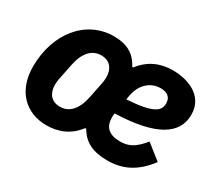

<svg xmlns="http://www.w3.org/2000/svg" viewBox="-108 -738 1057 950"><g transform="rotate(30 420.0 -262.5)"><path d="M245 -101C196 -101 170 -134 170 -184C170 -197 172 -209 173 -215L192 -309C207 -384 244 -424 297 -424C346 -424 372 -391 372 -341C372 -328 370 -316 369 -310L350 -216C335 -141 298 -101 245 -101ZM633 -430C658 -430 693 -422 693 -377C693 -335 662 -306 512 -297L516 -320C528 -388 574 -430 633 -430ZM581 12C667 12 737 -20 802 -106L716 -174C669 -115 634 -101 589 -101C519 -101 495 -135 495 -185C495 -190 495 -196 497 -208C732 -215 829 -283 829 -391C829 -505 719 -537 642 -537C568 -537 508 -510 463 -451H457C424 -515 372 -537 304 -537C145 -537 31 -397 31 -207C31 -69 115 12 233 12C304 12 363 -14 407 -72H413C447 -12 501 12 581 12Z"/></g></svg>

Font: LVC Sans
Style: Bold Italic
Weight: 700
Italic angle: -11.31°
Designer: Mike Abbink, Paul van der Laan, Pieter van Rosmalen
Foundry: Bold Monday
Version: Version 3.0